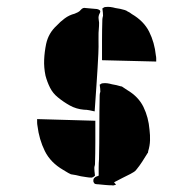

<svg xmlns="http://www.w3.org/2000/svg" viewBox="-20 -488 572 574"><path d="M374 -446Q410 -425 426 -393Q442 -361 446 -322Q447 -318 447 -313.5Q447 -309 447 -304L285 -308Q285 -339 285 -369Q285 -399 286 -430Q286 -433 288 -441Q288 -446 287.5 -451Q287 -456 286 -463Q287 -463 289.5 -465Q292 -467 295 -467Q303 -468 310.5 -467Q318 -466 325 -464Q333 -463 339.5 -461.5Q346 -460 353 -458Q359 -456 361 -454Q368 -451 374 -446ZM270 -461Q275 -460 278 -457.5Q281 -455 279 -450Q273 -440 275 -430Q277 -420 276 -410Q274 -390 274.5 -369Q275 -348 274 -327Q272 -285 269 -242.5Q266 -200 263 -155Q254 -157 246.5 -158.5Q239 -160 231 -160Q208 -162 189 -172.5Q170 -183 153 -197Q138 -209 129.5 -226Q121 -243 116 -262Q111 -286 112 -309.5Q113 -333 118 -357Q125 -389 149 -411Q160 -423 173.5 -433Q187 -443 203 -447Q208 -449 213 -451.5Q218 -454 222 -459Q228 -466 236 -464Q244 -463 253 -462.5Q262 -462 270 -461ZM360 -219Q394 -199 409 -168Q424 -137 427 -100Q429 -84 428.5 -68Q428 -52 423 -36Q423 -31 421 -30Q413 -17 405 -4.5Q397 8 387 20Q384 24 379.5 26.5Q375 29 370 32Q358 38 346 44Q334 50 321 57Q322 58 323 59.5Q324 61 327 64Q323 65 320.5 66Q318 67 315 66Q305 66 295 65Q285 64 274 63Q269 63 265 62Q261 61 259 54Q258 43 270 39Q271 39 272 38.5Q273 38 275 37Q275 25 275 12.5Q275 0 276 -12Q277 -60 277 -108Q277 -156 278 -203Q278 -208 280 -214Q280 -219 279.5 -223.5Q279 -228 278 -235Q279 -235 281.5 -237Q284 -239 287 -239Q294 -240 301 -239Q308 -238 315 -236Q322 -235 328 -233.5Q334 -232 341 -230Q343 -230 345 -229Q347 -228 348 -227ZM262 14Q262 19 262.5 24Q263 29 264 37Q263 38 260.5 40Q258 42 254 43Q246 43 238 41.5Q230 40 222 39Q214 37 207 35.5Q200 34 192 33Q190 32 188 31Q186 30 184 29Q180 27 176.5 24.5Q173 22 169 20Q131 -2 114 -36.5Q97 -71 92 -112Q91 -117 91 -122Q91 -127 91 -132L265 -127Q265 -95 265 -62.5Q265 -30 264 2Q264 5 263 8Q262 11 262 14Z"/></svg>

Font: Palette Mosaic
Style: Regular
Weight: 400
Designer: Shibuyafont
Version: Version 1.001